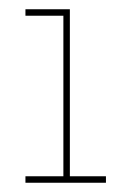

<svg xmlns="http://www.w3.org/2000/svg" viewBox="-20 -395 284 415"><path d="M209 0H35V-14H117V-361H35V-375H131V-14H209Z"/></svg>

Font: Josefin Slab Thin
Style: Regular
Weight: 100
Designer: Santiago Orozco
Foundry: Typemade
Version: Version 2.000